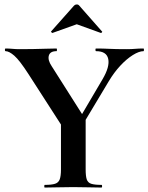

<svg xmlns="http://www.w3.org/2000/svg" viewBox="-20 -843 667 863"><path d="M318 -278 441 -487Q474 -543 466.5 -578Q459 -613 412 -613Q409 -613 409 -619Q409 -625 411.5 -625Q444 -625 472 -623.5Q500 -622 547 -622Q572 -622 587.5 -623.5Q603 -625 625 -625Q627 -625 627 -619Q627 -613 625 -613Q605 -613 577 -595.5Q549 -578 521 -548Q493 -518 469 -478L339 -261ZM260 -274 108 -510Q68 -572 44.5 -592.5Q21 -613 5 -613Q2 -613 2 -619Q2 -625 5 -625Q20 -625 36 -623.5Q52 -622 67 -622Q95 -622 126.9 -622.5Q158.9 -623 187.4 -624Q216 -625 234 -625Q236 -625 236 -619Q236 -613 234 -613Q205 -613 199.5 -593Q194 -573 212 -546L356 -319ZM254 -310 365 -319V-81Q365 -52 369.8 -37Q374.7 -22 390 -17Q405.3 -12 436 -12Q439 -12 439 -6Q439 0 435.7 0Q410.4 0 378.5 -1Q346.6 -2 309.3 -2Q273 -2 240 -1Q207 0 181 0Q179 0 179 -6Q179 -12 181.4 -12Q211.8 -12 227.4 -17Q243 -22 248.5 -37Q254 -52 254 -81ZM210 -702 313 -818Q318 -823 325 -823Q332 -823 336 -818L438 -702.2Q441 -701 438 -697.5Q435 -694 433 -695L325 -734L216 -695Q215 -694 211.5 -697.5Q208 -701 210 -702Z"/></svg>

Font: Cormorant Infant Light
Style: Regular
Weight: 300
Designer: Christian Thalmann (Catharsis Fonts)
Foundry: Catharsis Fonts
Version: Version 4.001